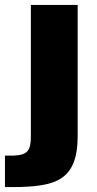

<svg xmlns="http://www.w3.org/2000/svg" viewBox="-59 -556 391 771"><path d="M-39.1 195.3H-4.4C163.1 193.8 252 170.4 252.9 -8.3V-536.1H64.9V-8.3C64.9 48.8 51.8 66.4 -3.9 68.8H-39.1Z"/></svg>

Font: Wand UI Pro Black
Style: Regular
Weight: 900
Designer: Andreas Faust
Version: Version 1.003;FEAKit 1.0